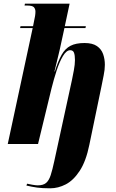

<svg xmlns="http://www.w3.org/2000/svg" viewBox="-20 -780 628 1040"><path d="M252 240Q209 240 180.5 236Q152 232 123 225L127 215Q134 217 154 220.5Q174 224 184 224Q214 224 229.5 211Q245 198 254.5 169Q264 140 274 93L370 -348Q374 -367 380 -399Q386 -431 386 -455Q386 -480 381 -494Q376 -508 360 -508Q340 -508 321 -476.5Q302 -445 286.5 -397Q271 -349 259 -301L186 0H22L157 -628H89L91 -638H159Q168 -680 170 -693.5Q172 -707 172 -717Q172 -731 164 -740.5Q156 -750 127 -750H113L115 -760H357L331 -638H445L443 -628H329L304 -513Q302 -504 296 -479.5Q290 -455 284 -430Q278 -405 275 -393H277Q295 -450 314 -483.5Q333 -517 362 -532Q391 -547 438 -547Q481 -547 505 -530.5Q529 -514 538.5 -487Q548 -460 548 -429Q548 -403 541.5 -371.5Q535 -340 530 -314L464 4Q446 93 412 145Q378 197 336.5 218.5Q295 240 252 240Z"/></svg>

Font: Noto Serif Display ExtraCondensed Black
Style: Italic
Weight: 900
Width: 2
Italic angle: -12°
Designer: Monotype Design Team
Foundry: Monotype Imaging Inc.
Version: Version 2.009